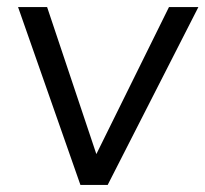

<svg xmlns="http://www.w3.org/2000/svg" viewBox="-20 -522 580 542"><path d="M457 -502H540L284 0H207L31 -502H113L252 -87Z"/></svg>

Font: PRinguin Sans
Style: Italic
Weight: 400
Designer: Vernon Adams
Foundry: Vernon Adams
Version: ""